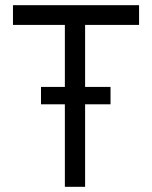

<svg xmlns="http://www.w3.org/2000/svg" viewBox="-20 -720 585 740"><path d="M230 0V-318H138V-385H230V-624H30V-700H516V-624H308V-385H406V-318H308V0Z"/></svg>

Font: Lexend Deca Light
Style: Regular
Weight: 300
Designer: Bonnie Shaver-Troup, Thomas Jockin
Foundry: Lexend
Version: Version 1.008; ttfautohint (v1.8.4.7-5d5b)